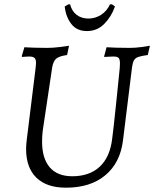

<svg xmlns="http://www.w3.org/2000/svg" viewBox="-20 -858 715 890"><path d="M175 -202Q175 -124 210.5 -82.5Q246 -41 315 -41Q395 -41 442.5 -85.5Q490 -130 500 -215Q506 -259 518.5 -380Q531 -501 535 -542Q536 -550 536 -563Q536 -583 530 -589.5Q524 -596 506 -596Q494 -596 481 -595Q468 -594 463 -594V-598L474 -639Q486 -638 517.5 -637Q549 -636 581 -636Q607 -636 636.5 -640Q666 -644 675 -646L665 -603Q635 -599 621 -594Q607 -589 601 -578.5Q595 -568 592 -546L550 -206Q537 -103 468 -45.5Q399 12 286 12Q196 12 148.5 -34.5Q101 -81 101 -167Q101 -188 104 -210L145 -542Q147 -560 147 -566Q147 -583 140 -589.5Q133 -596 115 -596Q105 -596 95 -595Q85 -594 82 -594L81 -598L93 -639Q104 -638 135.5 -637Q167 -636 199 -636Q225 -636 257.5 -640Q290 -644 300 -646L291 -603Q255 -598 241 -586.5Q227 -575 222 -546L178 -252Q175 -225 175 -202ZM490 -838H499L513 -828Q496 -780 463 -747Q430 -714 383 -714Q336 -714 310.5 -747Q285 -780 280 -828L297 -838H305Q313 -806 335.5 -789Q358 -772 390 -772Q421 -772 448 -789Q475 -806 490 -838Z"/></svg>

Font: Alegreya SC
Style: Italic
Weight: 400
Italic angle: -7°
Designer: Juan Pablo del Peral
Foundry: Huerta Tipografica
Version: Version 2.007; ttfautohint (v1.6)